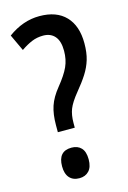

<svg xmlns="http://www.w3.org/2000/svg" viewBox="-114 -779 561 844"><g transform="rotate(-15 166.5 -357.0)"><path d="M100 -242Q100 -292 112 -328Q124 -364 155 -402Q190 -445 204.5 -477Q219 -509 219 -549Q219 -593 200 -615Q181 -637 147 -637Q119 -637 95 -627Q71 -617 45 -599L10 -674Q78 -724 153 -724Q231 -724 272.5 -680.5Q314 -637 314 -558Q314 -515 304.5 -483.5Q295 -452 276.5 -423Q258 -394 229 -359Q198 -321 187.5 -294.5Q177 -268 177 -231V-210H100ZM79 -60Q79 -129 140 -129Q168 -129 184 -112Q200 -95 200 -60Q200 -25 183.5 -7.5Q167 10 140 10Q111 10 95 -8Q79 -26 79 -60Z"/></g></svg>

Font: Noto Sans ExtraCondensed Medium
Style: Regular
Weight: 500
Width: 2
Designer: Monotype Design Team
Foundry: Monotype Imaging Inc.
Version: Version 2.013; ttfautohint (v1.8.4.7-5d5b)